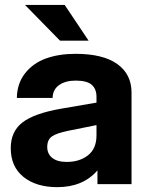

<svg xmlns="http://www.w3.org/2000/svg" viewBox="-20 -752 595 784"><path d="M377.9 0V-56.2Q318.8 12.2 213.9 12.2Q127.9 12.2 75.9 -29.5Q23.9 -71.3 23.9 -147Q23.9 -215.3 72 -252.2Q120.1 -289.1 229 -308.1L374 -333V-356.9Q374 -388.7 354.5 -405.8Q335 -422.9 289.1 -422.9Q246.6 -422.9 220.9 -404.3Q195.3 -385.7 194.8 -352.1H48.8Q49.8 -411.1 82.3 -452.6Q114.7 -494.1 167.5 -513.2Q220.2 -532.2 288.1 -532.2Q400.9 -532.2 459 -490.5Q517.1 -448.7 517.1 -374V0ZM82 -731.9H244.1L341.8 -585.9H225.1ZM172.9 -151.9Q172.9 -123.5 193.4 -107.2Q213.9 -90.8 252.9 -90.8Q304.7 -90.8 339.4 -117.9Q374 -145 374 -199.2V-241.2L257.8 -217.8Q211.9 -208.5 192.4 -195.1Q172.9 -181.6 172.9 -151.9Z"/></svg>

Font: Aspekta 400
Style: Bold
Weight: 700
Designer: Ivo Dolenc
Version: Version 2.000